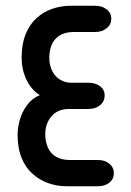

<svg xmlns="http://www.w3.org/2000/svg" viewBox="-20 -646 453 666"><path d="M118 -316Q88 -335 71.5 -370Q55 -405 55 -446Q55 -493 69 -527.5Q83 -562 107 -583.5Q131 -605 161.5 -615.5Q192 -626 224 -626H310Q334 -626 350 -613.5Q366 -601 366 -581Q366 -561 350 -548Q334 -535 310 -535H236Q206 -535 187 -523Q168 -511 159.5 -491Q151 -471 151 -446Q151 -419 161.5 -399Q172 -379 189.5 -369Q207 -359 227 -359H287Q311 -359 327 -347Q343 -335 343 -315Q343 -294 327 -281Q311 -268 287 -268H220Q180 -268 158.5 -242.5Q137 -217 137 -180Q137 -155 146 -134.5Q155 -114 174 -102.5Q193 -91 223 -91H320Q344 -91 359.5 -78Q375 -65 375 -45Q375 -25 359.5 -12.5Q344 0 320 0H210Q178 0 148 -10.5Q118 -21 93.5 -42.5Q69 -64 55 -98Q41 -132 41 -180Q41 -202 48.5 -229.5Q56 -257 73.5 -281Q91 -305 118 -316Z"/></svg>

Font: Beiruti SemiBold
Style: Regular
Weight: 600
Designer: Arlette Boutros
Foundry: Boutros
Version: Version 1.41